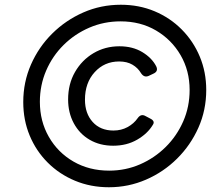

<svg xmlns="http://www.w3.org/2000/svg" viewBox="-20 -777 938 809"><path d="M439 12Q362 12 296 -15.5Q230 -43 181 -92Q132 -141 105 -206Q78 -271 78 -347Q78 -431 110.5 -505Q143 -579 200 -635.5Q257 -692 331 -724.5Q405 -757 489 -757Q566 -757 631.5 -729.5Q697 -702 746 -652.5Q795 -603 822 -538Q849 -473 849 -398Q849 -313 816 -239Q783 -165 726 -108.5Q669 -52 595 -20Q521 12 439 12ZM440 -58Q509 -58 570 -84.5Q631 -111 678 -157.5Q725 -204 752 -265.5Q779 -327 779 -398Q779 -479 741 -544.5Q703 -610 637.5 -648.5Q572 -687 488 -687Q418 -687 356.5 -660.5Q295 -634 248 -587.5Q201 -541 174.5 -479.5Q148 -418 148 -348Q148 -266 186 -200Q224 -134 290 -96Q356 -58 440 -58ZM457 -163Q401 -163 358 -188Q315 -213 291 -257.5Q267 -302 267 -358Q267 -423 296 -473.5Q325 -524 374 -553Q423 -582 483 -582Q539 -582 579.5 -557.5Q620 -533 638 -498Q649 -476 625 -466L606 -457Q587 -449 574 -469Q561 -491 538 -504.5Q515 -518 482 -518Q420 -518 379 -473Q338 -428 338 -357Q338 -299 370.5 -263Q403 -227 458 -227Q491 -227 517.5 -241.5Q544 -256 560 -279Q574 -299 593 -288L612 -278Q635 -267 624 -251Q602 -214 558 -188.5Q514 -163 457 -163Z"/></svg>

Font: Pitagon Sans Text
Style: Italic
Weight: 400
Italic angle: -8°
Designer: Travis Tran
Foundry: Pitagon
Version: Version 1.001; ttfautohint (v1.8.4.7-5d5b);gftools[0.9.26]